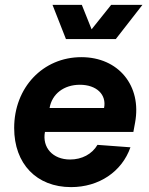

<svg xmlns="http://www.w3.org/2000/svg" viewBox="-20 -750 610 786"><path d="M271 16C385 16 479 -47 514 -147L379 -157C357 -119 315 -97 267 -97C196 -97 152 -146 164 -210H526L533 -248C561 -399 465 -516 313 -516C156 -516 38 -392 38 -226C38 -79 130 16 271 16ZM406 -308H183C193 -366 242 -403 307 -403C375 -403 417 -363 406 -308ZM250 -590H454L563 -730H435L355 -630L315 -730H195Z"/></svg>

Font: Uncut Sans
Style: Bold Italic
Weight: 700
Italic angle: -11°
Designer: Kasper Nordkvist
Foundry: UNCUT.wtf
Version: Version 1.304;Glyphs 3.2 (3246)